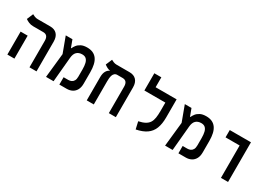

<svg xmlns="http://www.w3.org/2000/svg" viewBox="23 -1589 3471 2455"><g transform="rotate(30 1758.0 -361.0)"><path d="M398.4 0V-392.1Q398.4 -478 325.7 -478H178.2Q140.6 -478 111.1 -490.5Q81.5 -502.9 60.5 -519L99.6 -611.8Q110.8 -604.5 133.8 -595.2Q156.7 -585.9 181.2 -585.9H366.2Q431.2 -585.9 466.6 -547.9Q502 -509.8 502 -439.5V0ZM71.8 0V-338.9H175.8V0Z M642.6 0 690.4 -451.7 733.9 -478.5H739.7Q750 -502.4 769.5 -527.8Q789.1 -553.2 823.5 -571Q857.9 -588.9 912.6 -588.9Q962.9 -588.9 998.8 -572.3Q1034.7 -555.7 1057.9 -523.4Q1081.1 -491.2 1092 -443.4Q1103 -395.5 1103 -333V-165Q1103 -110.4 1082.8 -73.5Q1062.5 -36.6 1027.3 -18.3Q992.2 0 948.2 0H839.4V-108.4H907.7Q933.1 -108.4 953.9 -118.2Q974.6 -127.9 986.8 -149.9Q999 -171.9 999 -208.5V-317.4Q999 -369.1 990 -405.8Q981 -442.4 959.7 -461.7Q938.5 -481 901.4 -481Q851.1 -481 821.8 -452.9Q792.5 -424.8 787.1 -365.7L753.9 0ZM688 -336.9 595.7 -585.9H694.3L735.8 -474.6Z M1673.3 -439.5V0H1569.8V-391.6Q1569.8 -477.5 1497.1 -477.5H1319.8Q1293.5 -477.5 1267.3 -491.7Q1241.2 -505.9 1225.1 -519L1264.6 -611.8Q1275.9 -604.5 1298.6 -595.2Q1321.3 -585.9 1345.7 -585.9H1537.6Q1602.5 -585.9 1637.9 -547.9Q1673.3 -509.8 1673.3 -439.5ZM1308.1 -474.1V-510.3L1423.8 -478Q1396 -478 1380.4 -464.1Q1364.7 -450.2 1357.9 -428.7Q1351.1 -407.2 1349.4 -383.5Q1347.7 -359.9 1347.7 -339.8V0H1243.7V-349.1Q1244.6 -399.9 1262.7 -431.6Q1280.8 -463.4 1308.1 -474.1Z M2232.4 -585.9V-478H1818.8V-585.9ZM1922.4 -546.4H1818.8V-732.4H1922.4ZM2128.4 -585.9H2232.4V-318.4Q2232.4 -222.2 2206.3 -155.8Q2180.2 -89.4 2122.8 -49.3Q2065.4 -9.3 1971.2 9.3L1946.8 -97.7Q2005.9 -110.4 2041.7 -130.4Q2077.6 -150.4 2096.4 -180.4Q2115.2 -210.4 2121.8 -253.4Q2128.4 -296.4 2128.4 -356Z M2400.4 0 2448.2 -451.7 2491.7 -478.5H2497.6Q2507.8 -502.4 2527.3 -527.8Q2546.9 -553.2 2581.3 -571Q2615.7 -588.9 2670.4 -588.9Q2720.7 -588.9 2756.6 -572.3Q2792.5 -555.7 2815.7 -523.4Q2838.9 -491.2 2849.9 -443.4Q2860.8 -395.5 2860.8 -333V-165Q2860.8 -110.4 2840.6 -73.5Q2820.3 -36.6 2785.2 -18.3Q2750 0 2706.1 0H2597.2V-108.4H2665.5Q2690.9 -108.4 2711.7 -118.2Q2732.4 -127.9 2744.6 -149.9Q2756.8 -171.9 2756.8 -208.5V-317.4Q2756.8 -369.1 2747.8 -405.8Q2738.8 -442.4 2717.5 -461.7Q2696.3 -481 2659.2 -481Q2608.9 -481 2579.6 -452.9Q2550.3 -424.8 2544.9 -365.7L2511.7 0ZM2445.8 -336.9 2353.5 -585.9H2452.1L2493.7 -474.6Z M3225.1 0V-585.9H3330.1V0ZM3017.1 -478V-585.9H3329.6V-478Z"/></g></svg>

Font: Cascadia Mono Medium
Style: Regular
Weight: 500
Monospace: yes
Designer: Aaron Bell
Foundry: Saja Typeworks
Version: Version 2407.024